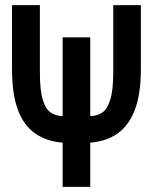

<svg xmlns="http://www.w3.org/2000/svg" viewBox="-20 -546 600 751"><path d="M225 185V12Q162 7 117.5 -24Q73 -55 50 -116.5Q27 -178 27 -276V-526H136V-264Q136 -192 147.5 -155Q159 -118 179.5 -105Q200 -92 225 -92V-400H333V-92Q359 -92 379 -105Q399 -118 411 -155Q423 -192 423 -264V-526H531V-276Q531 -178 507.5 -116.5Q484 -55 440 -24Q396 7 333 12V185Z"/></svg>

Font: Ubuntu Sans Mono
Style: Bold
Weight: 700
Monospace: yes
Designer: Dalton Maag Ltd
Foundry: Dalton Maag Ltd
Version: Version 1.006